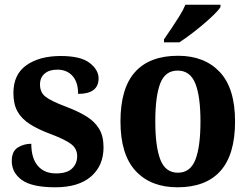

<svg xmlns="http://www.w3.org/2000/svg" viewBox="-20 -786 1062 816"><path d="M215 10Q116 10 73 -21Q30 -52 30 -102Q30 -143 55.5 -159Q81 -175 113 -175Q113 -114 140.5 -81.5Q168 -49 218 -49Q265 -49 286.5 -70Q308 -91 308 -122Q308 -154 282.5 -173.5Q257 -193 196 -216Q142 -236 107 -258.5Q72 -281 54.5 -312Q37 -343 37 -391Q37 -470 92.5 -509Q148 -548 238 -548Q323 -548 361 -518.5Q399 -489 399 -453Q399 -387 312 -387Q312 -437 288 -463.5Q264 -490 224 -490Q189 -490 169.5 -473Q150 -456 150 -427Q150 -393 174 -374.5Q198 -356 262 -332Q312 -313 347 -291.5Q382 -270 401 -239Q420 -208 420 -160Q420 -82 367 -36Q314 10 215 10Z M734 10Q621 10 556.5 -59.5Q492 -129 492 -270Q492 -411 554 -480Q616 -549 737 -549Q849 -549 914 -480Q979 -411 979 -270Q979 -129 917 -59.5Q855 10 734 10ZM736 -52Q789 -52 810.5 -107.5Q832 -163 832 -270Q832 -377 810 -431.5Q788 -486 735 -486Q682 -486 661 -431.5Q640 -377 640 -270Q640 -163 661.5 -107.5Q683 -52 736 -52ZM677 -619Q691 -639 708.5 -665Q726 -691 742.5 -717.5Q759 -744 768 -766H917V-756Q909 -743 889 -723.5Q869 -704 843 -682Q817 -660 790.5 -640Q764 -620 742 -606H677Z"/></svg>

Font: Noto Serif Khmer SemiCondensed
Style: Bold
Weight: 700
Width: 4
Designer: Danh Hong and the Monotype Design Team
Foundry: Monotype Imaging Inc.
Version: Version 2.004; ttfautohint (v1.8.4.7-5d5b)